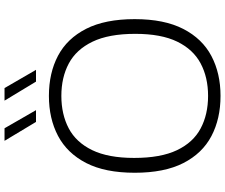

<svg xmlns="http://www.w3.org/2000/svg" viewBox="-93 -892 994 848"><g transform="rotate(-90 404.0 -468.0)"><path d="M404.5 9Q303.5 9 227 -31.2Q150.5 -71.5 107.8 -155.2Q65 -239 65 -370Q65 -501 108.2 -584.8Q151.5 -668.5 228 -708.8Q304.5 -749 404.5 -749Q505.5 -749 581.8 -708.8Q658 -668.5 700.8 -584.5Q743.5 -500.5 743.5 -370Q743.5 -239.5 700.2 -155.5Q657 -71.5 580.5 -31.2Q504 9 404.5 9ZM404.5 -46Q486 -46 547.8 -78.8Q609.5 -111.5 644 -182.2Q678.5 -253 678.5 -367.5Q678.5 -484.5 643.8 -556.5Q609 -628.5 547.5 -661.2Q486 -694 404.5 -694Q323 -694 261.2 -661.5Q199.5 -629 165 -558Q130.5 -487 130.5 -372.5Q130.5 -255 164.8 -183.2Q199 -111.5 260.8 -78.8Q322.5 -46 404.5 -46ZM467.5 -806 383.5 -945H439L519.5 -806ZM289.5 -806 206 -945H261.5L341.5 -806Z"/></g></svg>

Font: Encode Sans Expanded Expanded Light
Style: Regular
Weight: 300
Width: 7
Designer: Multiple Designers
Foundry: Impallari Type
Version: Version 3.000; ttfautohint (v1.8.3) -l 8 -r 50 -G 200 -x 14 